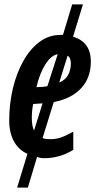

<svg xmlns="http://www.w3.org/2000/svg" viewBox="-20 -710 447 875"><path d="M105 -9Q66 -26 44 -65Q22 -104 22 -161Q22 -236 38.5 -306Q55 -376 86 -431.5Q117 -487 160 -519Q203 -551 256 -551Q259 -551 262 -551Q265 -551 267 -551L309 -690H358L313 -543Q394 -518 394 -430Q394 -355 349.5 -307.5Q305 -260 225 -245L174 -81Q184 -76 204 -76Q233 -75 256.5 -83Q280 -91 314 -110V-27Q281 -7 248 2Q215 11 181 11Q163 11 149 5L107 145H58ZM150 -313Q162 -313 173.5 -314Q185 -315 196 -317L243 -463Q213 -458 187 -417Q161 -376 146 -313ZM250 -334Q279 -346 291 -369.5Q303 -393 303 -422Q303 -432 299.5 -442Q296 -452 288 -456ZM135 -115 174 -239 131 -236Q125 -205 125 -172Q125 -136 135 -115Z"/></svg>

Font: Noto Sans ExtraCondensed SemiBold
Style: Italic
Weight: 600
Width: 2
Italic angle: -12°
Designer: Monotype Design Team
Foundry: Monotype Imaging Inc.
Version: Version 2.013; ttfautohint (v1.8.4.7-5d5b)